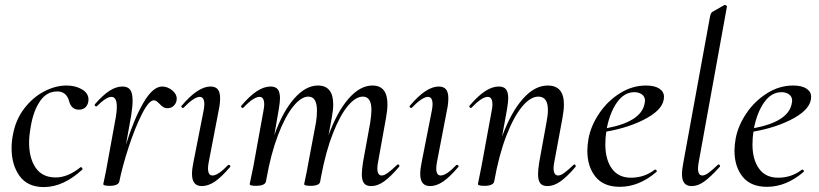

<svg xmlns="http://www.w3.org/2000/svg" viewBox="-20 -746 3322 779"><path d="M308 -68Q311 -68 313.5 -64Q316 -60 314 -58Q237 13 158 13Q92 13 59.5 -32Q27 -77 27 -144Q27 -174 33 -202Q44 -261 78.5 -306Q113 -351 159 -375Q205 -399 250 -399Q286 -399 312.5 -383.5Q339 -368 339 -342Q339 -325 329 -313Q319 -301 300 -301Q269 -301 260 -337Q249 -375 212 -375Q170 -375 143 -336.5Q116 -298 105 -234Q98 -194 98 -168Q98 -104 125 -65Q152 -26 206 -26Q255 -26 306 -67Z M642 -312Q635 -316 627 -325Q622 -330 616.5 -334.5Q611 -339 604 -339Q584 -339 555.5 -282.5Q527 -226 501.5 -147.5Q476 -69 464 -9Q462 -1 452 3.5Q442 8 425 8Q399 8 399 1Q400 -5 405.5 -30Q411 -55 414 -74L450 -271Q454 -294 454 -313Q454 -353 432 -353Q411 -353 373 -315Q372 -314 370 -314Q367 -314 365 -317.5Q363 -321 365 -323Q397 -360 424 -377.5Q451 -395 477 -395Q498 -395 508 -382Q518 -369 518 -338Q518 -314 512 -276L491 -159Q523 -262 561.5 -328.5Q600 -395 638 -395Q659 -395 678 -380Q697 -365 697 -345Q697 -330 686.5 -318.5Q676 -307 660 -307Q649 -307 642 -312Z M853 -10Q825 9 799 9Q759 9 759 -40Q759 -61 765 -89L806 -297Q809 -312 809 -323Q809 -353 790 -353Q779 -353 762 -341.5Q745 -330 725 -309Q724 -308 722 -308Q719 -308 716.5 -311.5Q714 -315 717 -317Q783 -395 834 -395Q854 -395 863.5 -383.5Q873 -372 873 -348Q873 -325 868 -302L827 -89Q824 -74 824 -63Q824 -34 842 -34Q865 -34 905 -76Q906 -77 908 -77Q912 -77 914 -73.5Q916 -70 913 -68Q880 -29 853 -10Z M1116 -347Q1116 -332 1111 -302L1093 -198Q1127 -293 1173.5 -346Q1220 -399 1270 -399Q1332 -399 1332 -322Q1332 -300 1326 -268L1313 -197Q1348 -293 1394.5 -346Q1441 -399 1491 -399Q1552 -399 1552 -323Q1552 -299 1546 -267L1514 -89Q1511 -74 1511 -63Q1511 -34 1529 -34Q1539 -34 1554 -45Q1569 -56 1591 -77Q1593 -79 1595 -79Q1598 -79 1600 -75.5Q1602 -72 1599 -69Q1565 -29 1538.5 -10Q1512 9 1486 9Q1466 9 1457 -2.5Q1448 -14 1448 -39Q1448 -56 1453 -89L1482 -248Q1487 -281 1487 -300Q1487 -354 1452 -354Q1423 -354 1391.5 -316.5Q1360 -279 1331 -205.5Q1302 -132 1283 -31L1279 -9Q1278 -1 1268 3.5Q1258 8 1240 8Q1214 8 1214 1Q1215 -5 1220.5 -30Q1226 -55 1229 -74L1262 -249Q1266 -273 1266 -297Q1266 -354 1231 -354Q1202 -354 1169.5 -314Q1137 -274 1108 -198Q1079 -122 1061 -20L1059 -9Q1054 8 1019 8Q993 8 993 1L1008 -71L1049 -297Q1052 -312 1052 -322Q1052 -353 1033 -353Q1009 -353 967 -309Q966 -308 964 -308Q961 -308 959 -311.5Q957 -315 959 -317Q993 -357 1022 -376Q1051 -395 1078 -395Q1098 -395 1107 -383.5Q1116 -372 1116 -347Z M1779 -10Q1751 9 1725 9Q1685 9 1685 -40Q1685 -61 1691 -89L1732 -297Q1735 -312 1735 -323Q1735 -353 1716 -353Q1705 -353 1688 -341.5Q1671 -330 1651 -309Q1650 -308 1648 -308Q1645 -308 1642.5 -311.5Q1640 -315 1643 -317Q1709 -395 1760 -395Q1780 -395 1789.5 -383.5Q1799 -372 1799 -348Q1799 -325 1794 -302L1753 -89Q1750 -74 1750 -63Q1750 -34 1768 -34Q1791 -34 1831 -76Q1832 -77 1834 -77Q1838 -77 1840 -73.5Q1842 -70 1839 -68Q1806 -29 1779 -10Z M1948 -376Q1977 -395 2004 -395Q2024 -395 2033 -383.5Q2042 -372 2042 -347Q2042 -332 2037 -302L2017 -192Q2053 -290 2101 -344.5Q2149 -399 2202 -399Q2235 -399 2251.5 -380Q2268 -361 2268 -322Q2268 -299 2262 -267L2229 -89Q2226 -74 2226 -64Q2226 -34 2245 -34Q2255 -34 2270 -45Q2285 -56 2307 -77Q2309 -79 2310 -79Q2313 -79 2315 -75.5Q2317 -72 2315 -69Q2281 -29 2254 -10Q2227 9 2201 9Q2181 9 2172 -2.5Q2163 -14 2163 -40Q2163 -57 2168 -89L2197 -248Q2203 -278 2203 -300Q2203 -354 2164 -354Q2132 -354 2098 -313Q2064 -272 2034 -194Q2004 -116 1985 -9Q1983 -1 1973 3.5Q1963 8 1946 8Q1919 8 1919 1L1923 -19Q1932 -62 1934 -74L1975 -297Q1978 -312 1978 -322Q1978 -353 1959 -353Q1935 -353 1893 -309Q1892 -308 1890 -308Q1887 -308 1885 -311.5Q1883 -315 1885 -317Q1919 -357 1948 -376Z M2638 -58Q2641 -58 2643.5 -55Q2646 -52 2644 -49Q2573 12 2495 12Q2429 12 2396 -29Q2363 -70 2363 -135Q2363 -157 2368 -185Q2378 -237 2411.5 -286.5Q2445 -336 2495 -367.5Q2545 -399 2601 -399Q2636 -399 2655 -386.5Q2674 -374 2674 -353Q2674 -306 2605.5 -267.5Q2537 -229 2440 -212Q2436 -188 2436 -160Q2436 -99 2462.5 -62Q2489 -25 2540 -25Q2595 -25 2637 -58ZM2595 -324Q2597 -334 2597 -337Q2597 -354 2584.5 -363Q2572 -372 2554 -372Q2513 -372 2484 -331.5Q2455 -291 2442 -226Q2580 -252 2595 -324Z M2900 -69Q2864 -29 2838 -10Q2812 9 2786 9Q2747 9 2747 -39Q2747 -59 2753 -89L2861 -680Q2863 -689 2865.5 -693Q2868 -697 2876 -701L2918 -725Q2919 -726 2921 -726Q2925 -726 2928 -722.5Q2931 -719 2929 -717L2815 -89Q2812 -73 2812 -62Q2812 -34 2830 -34Q2840 -34 2855 -45Q2870 -56 2892 -77Q2894 -79 2895 -79Q2898 -79 2900.5 -75.5Q2903 -72 2900 -69Z M3235 -58Q3238 -58 3240.5 -55Q3243 -52 3241 -49Q3170 12 3092 12Q3026 12 2993 -29Q2960 -70 2960 -135Q2960 -157 2965 -185Q2975 -237 3008.5 -286.5Q3042 -336 3092 -367.5Q3142 -399 3198 -399Q3233 -399 3252 -386.5Q3271 -374 3271 -353Q3271 -306 3202.5 -267.5Q3134 -229 3037 -212Q3033 -188 3033 -160Q3033 -99 3059.5 -62Q3086 -25 3137 -25Q3192 -25 3234 -58ZM3192 -324Q3194 -334 3194 -337Q3194 -354 3181.5 -363Q3169 -372 3151 -372Q3110 -372 3081 -331.5Q3052 -291 3039 -226Q3177 -252 3192 -324Z"/></svg>

Font: CormorantInfant-MediumItalic
Style: Italic
Weight: 500
Italic angle: -10°
Designer: Christian Thalmann (Catharsis Fonts)
Foundry: Catharsis Fonts
Version: Version 3.303